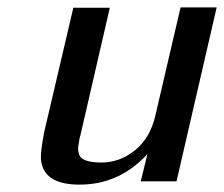

<svg xmlns="http://www.w3.org/2000/svg" viewBox="-20 -491 608 521"><path d="M100 -133 179 -470H278L198 -123Q196 -118 195 -110L194 -103Q190 -85 194 -75Q198 -50 255 -50Q305 -50 346 -83Q387 -116 401 -175L470 -471H568L459 1H362L380 -73Q304 10 196 10Q96 10 91 -60Q90 -81 100 -133Z"/></svg>

Font: Coval
Style: Italic
Weight: 400
Foundry: Context Ltd
Version: Version 001.000